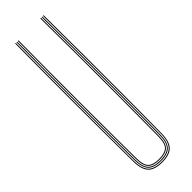

<svg xmlns="http://www.w3.org/2000/svg" viewBox="-272 -808 822 822"><g transform="rotate(-45 138.5 -397.5)"><path d="M138.5 5Q93.2 5 73.2 -16Q53.2 -37 52.8 -85Q51.8 -192.5 51.4 -284.6Q51 -376.8 51 -461Q51 -545.2 51.4 -628.2Q51.8 -711.2 52.5 -800H56.5Q55.8 -719.5 55.4 -625.5Q55 -531.5 55 -434.9Q55 -338.2 55.4 -248.5Q55.8 -158.8 56.5 -86.8Q57 -39.2 76 -19.1Q95 1 138.5 1Q182 1 201.1 -19.1Q220.2 -39.2 220.5 -86.8Q221.2 -158.2 221.6 -244.6Q222 -331 222 -425.2Q222 -519.5 221.6 -615Q221.2 -710.5 220.5 -800H224.5Q225.5 -684.5 225.9 -571.8Q226.2 -459 226 -339.8Q225.8 -220.5 224.2 -85Q223.8 -37 203.9 -16Q184 5 138.5 5ZM138.5 -3Q96.8 -3 78.9 -21.9Q61 -40.8 60.5 -86.5Q59.8 -158.2 59.4 -244.6Q59 -331 59 -425.2Q59 -519.5 59.4 -615Q59.8 -710.5 60.5 -800H64.5Q63.8 -719.5 63.4 -625.5Q63 -531.5 63 -434.9Q63 -338.2 63.4 -248.4Q63.8 -158.5 64.5 -86Q65 -41 82.5 -24Q100 -7 138.5 -7Q177.2 -7 194.8 -24Q212.2 -41 212.5 -86Q213.2 -157.8 213.6 -244.4Q214 -331 214 -425.2Q214 -519.5 213.6 -615Q213.2 -710.5 212.5 -800H216.5Q217.2 -719.5 217.6 -625.5Q218 -531.5 218 -435Q218 -338.5 217.6 -248.8Q217.2 -159 216.5 -86.5Q216.2 -40.8 198.2 -21.9Q180.2 -3 138.5 -3ZM138.5 -11Q102.5 -11 85.8 -26.4Q69 -41.8 68.5 -85.5Q67.8 -181.5 67.2 -301.8Q66.8 -422 67.1 -550.6Q67.5 -679.2 68.5 -800H72.5Q71.8 -719.5 71.4 -625.6Q71 -531.8 71 -435.2Q71 -338.8 71.4 -248.6Q71.8 -158.5 72.5 -85.2Q73 -43.5 88.8 -29.2Q104.5 -15 138.5 -15Q172.8 -15 188.5 -29.2Q204.2 -43.5 204.5 -85.2Q205.5 -181.2 205.9 -301.5Q206.2 -421.8 206 -550.4Q205.8 -679 204.5 -800H208.5Q209.2 -719.5 209.6 -625.5Q210 -531.5 210 -434.9Q210 -338.2 209.6 -248.2Q209.2 -158.2 208.5 -85.5Q208.2 -41.8 191.4 -26.4Q174.5 -11 138.5 -11Z"/></g></svg>

Font: Big Shoulders Inline Display Thin Thin
Style: Regular
Weight: 250
Version: Version 2.002